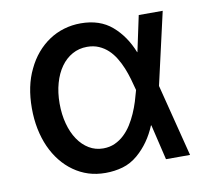

<svg xmlns="http://www.w3.org/2000/svg" viewBox="-67 -628 778 714"><g transform="rotate(-10 322.0 -271.0)"><path d="M77.8 -418.3Q92.7 -449.9 113.8 -474.8Q134.9 -499.6 160.9 -517Q186.8 -534.4 217.2 -543.5Q247.5 -552.6 280.9 -552.6Q353 -552.6 398.8 -513.1Q444.6 -473.7 469.5 -410.5H470.5L499.3 -545.5H589.8L527.7 -272.7L596.9 0H506L474.4 -133.2H472.7Q446.7 -70 399.1 -29.1Q372.5 -6.4 341.6 2.5Q310.7 11.4 276.3 11.4Q241.8 11.4 212.2 2Q182.5 -7.5 156.6 -25.9Q131 -44 110.8 -69.4Q90.6 -94.8 76.5 -126.2Q62.5 -157.7 55 -194.6Q47.6 -231.5 47.6 -272.7Q47.6 -356.9 77.8 -418.3ZM283.7 -79.9Q307.9 -79.9 327.6 -88.8Q347.3 -97.7 363.1 -112.6Q378.9 -127.5 391.2 -146.8Q403.4 -166.2 412.8 -187.5Q422.2 -208.8 429 -230.5Q435.7 -252.1 440.7 -271.3L441.1 -272.7L440.7 -274.1Q435.7 -294 429.5 -315.5Q423.3 -337 414.8 -358Q406.2 -378.9 394.7 -397.9Q383.2 -416.9 368.1 -431.1Q353 -445.3 333.5 -453.8Q313.9 -462.4 289.1 -462.4Q258.5 -462.4 233.3 -448.3Q208.1 -434.3 190.2 -409.1Q172.2 -383.9 162.3 -348.9Q152.3 -313.9 152.3 -272Q152.3 -230.8 161.8 -195.7Q171.2 -160.5 188.6 -134.8Q206 -109 230.1 -94.5Q254.3 -79.9 283.7 -79.9Z"/></g></svg>

Font: Inter P Medium
Style: Regular
Weight: 500
Designer: Rasmus Andersson
Foundry: rsms
Version: Version 3.018;git-588b23468